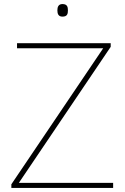

<svg xmlns="http://www.w3.org/2000/svg" viewBox="-20 -927 618 947"><path d="M288 -907C268 -907 263 -892 263 -876C263 -859 268 -845 288 -845C312 -845 315 -859 315 -876C315 -892 312 -907 288 -907ZM538 0V-25H73L526 -696V-714H64V-689H489L36 -18V0Z"/></svg>

Font: Noto Sans Lao UI Thin
Style: Regular
Weight: 100
Designer: Monotype Design Team
Foundry: Monotype Imaging Inc.
Version: Version 2.000